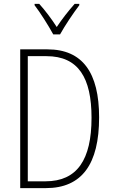

<svg xmlns="http://www.w3.org/2000/svg" viewBox="-20 -968 587 988"><path d="M254 -791H289C314 -836 356 -899 388 -941V-948H364C329 -908 300 -871 272 -829C246 -870 211 -916 182 -948H158V-941C186 -905 229 -837 254 -791ZM490 -364C490 -594 405 -714 224 -714H84V0H216C402 0 490 -124 490 -364ZM451 -362C451 -146 377 -35 214 -35H123V-679H219C384 -679 451 -567 451 -362Z"/></svg>

Font: Noto Sans Condensed ExtraLight
Style: Regular
Weight: 200
Width: 3
Designer: Monotype Design Team
Foundry: Monotype Imaging Inc.
Version: Version 2.013